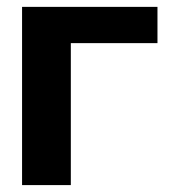

<svg xmlns="http://www.w3.org/2000/svg" viewBox="-20 -536 506 556"><path d="M43.9 -516.1H436V-411.1H185.1V0H43.9Z"/></svg>

Font: LT Superior
Style: Bold
Weight: 400
Designer: Daniel Lyons
Foundry: LyonsType
Version: Version 1.000